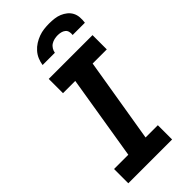

<svg xmlns="http://www.w3.org/2000/svg" viewBox="-293 -1020 1085 1085"><g transform="rotate(-45 250.0 -477.5)"><path d="M30 0V-114H144L227 -621H129V-735H479V-621H366L282 -114H380V0ZM160 -815Q163 -836 171.5 -856.5Q180 -877 195 -894Q210 -911 229 -923Q248 -935 268.5 -942.5Q289 -950 310 -952.5Q331 -955 352 -955Q373 -955 393.5 -952.5Q414 -950 432 -942.5Q450 -935 465 -923Q480 -911 489 -894Q498 -877 499.5 -856.5Q501 -836 498 -815H400Q402 -828 399 -840.5Q396 -853 386.5 -860.5Q377 -868 364.5 -871Q352 -874 339 -874Q326 -874 312.5 -871Q299 -868 287 -860.5Q275 -853 267.5 -840.5Q260 -828 258 -815Z"/></g></svg>

Font: Iosevka SS04 Heavy Oblique
Style: Regular
Weight: 900
Italic angle: -9°
Monospace: yes
Designer: Belleve Invis
Foundry: Belleve Invis
Version: Version 19.0.0; ttfautohint (v1.8.4)